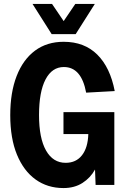

<svg xmlns="http://www.w3.org/2000/svg" viewBox="-20 -938 640 974"><path d="M302 16Q221 16 160.5 -27.5Q100 -71 66 -153.5Q32 -236 32 -354Q32 -469 64.5 -552.5Q97 -636 157.5 -681Q218 -726 303 -726Q408 -726 473.5 -661Q539 -596 562 -476L417 -468Q393 -598 304 -598Q244 -598 211 -535Q178 -472 178 -354Q178 -237 213.5 -174.5Q249 -112 313 -112Q366 -112 396 -150.5Q426 -189 428 -258H302V-369H560V0H465L462 -78Q439 -36 398.5 -10Q358 16 302 16ZM145 -918H244L303 -831L362 -918H461L364 -765H242Z"/></svg>

Font: Geist Mono
Style: Bold
Weight: 700
Monospace: yes
Designer: Basement.studio, Andrés Briganti, Mateo Zaragoza
Foundry: Basement.studio, Vercel, Andrés Briganti, Guido Ferreyra, Mateo Zaragoza
Version: Version 1.500; ttfautohint (v1.8.4.7-5d5b)